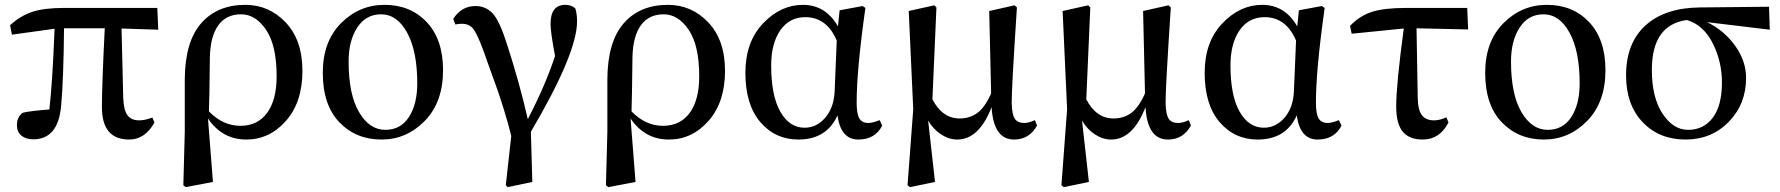

<svg xmlns="http://www.w3.org/2000/svg" viewBox="-20 -561 7343 792"><path d="M481.4 -443.4 488.3 -157.2Q490.2 -105.5 506.3 -85Q522.5 -64.5 553.7 -64.5Q578.1 -64.5 608.4 -76.2L617.2 -55.7Q578.1 14.6 512.7 14.6Q400.4 14.6 400.4 -119.1Q400.4 -208 412.1 -444.3H244.1Q242.2 -235.4 232.4 -127Q220.7 13.7 117.2 13.7Q86.9 13.7 68.4 -1.5Q49.8 -16.6 49.8 -43.9Q49.8 -78.1 73.2 -95.7Q103.5 -103.5 183.6 -109.4Q196.3 -217.8 205.1 -442.4L29.3 -418L21.5 -457Q64.5 -496.1 113.3 -512.2Q162.1 -528.3 245.1 -528.3H628.9L632.8 -438.5Z M971.7 -42Q1043 -42 1082 -95.7Q1121.1 -149.4 1121.1 -246.1Q1121.1 -374 1077.6 -438Q1034.2 -502 974.6 -502Q913.1 -502 880.4 -456.5Q847.7 -411.1 845.7 -325.2Q843.8 -144.5 841.8 -101.6Q899.4 -42 971.7 -42ZM742.2 -18.6V-234.4Q743.2 -388.7 809.6 -464.8Q876 -541 992.2 -541Q1089.8 -541 1158.7 -468.3Q1227.5 -395.5 1227.5 -268.6Q1227.5 -139.6 1159.7 -62.5Q1091.8 14.6 996.1 14.6Q896.5 14.6 837.9 -72.3L858.4 189.5L746.1 210.9L736.3 203.1Z M1553.7 14.6Q1448.2 14.6 1379.9 -56.6Q1311.5 -127.9 1311.5 -260.7Q1311.5 -389.6 1386.7 -465.3Q1461.9 -541 1566.4 -541Q1672.9 -541 1740.2 -469.7Q1807.6 -398.4 1807.6 -271.5Q1807.6 -139.6 1732.4 -62.5Q1657.2 14.6 1553.7 14.6ZM1569.3 -25.4Q1632.8 -25.4 1667 -78.6Q1701.2 -131.8 1701.2 -216.8Q1701.2 -349.6 1659.7 -425.8Q1618.2 -502 1551.8 -502Q1489.3 -502 1453.6 -447.3Q1418 -392.6 1418 -307.6Q1418 -171.9 1460.9 -98.6Q1503.9 -25.4 1569.3 -25.4Z M1858.4 -460 1849.6 -483.4Q1883.8 -536.1 1941.4 -536.1Q1983.4 -536.1 2011.7 -506.3Q2040 -476.6 2070.3 -381.8Q2123 -219.7 2157.2 -69.3Q2230.5 -210.9 2269.5 -330.1Q2251 -428.7 2251 -461.9Q2251 -541 2311.5 -541Q2338.9 -541 2353.5 -525.4Q2360.4 -502 2360.4 -472.7Q2360.4 -340.8 2169.9 -17.6L2175.8 189.5L2074.2 210.9L2066.4 203.1L2088.9 0Q2077.1 -48.8 2060.1 -104Q2043 -159.2 2033.2 -187Q2023.4 -214.8 2000 -279.3Q1976.6 -343.8 1974.6 -350.6Q1949.2 -419.9 1932.6 -441.4Q1916 -462.9 1885.7 -462.9Q1871.1 -462.9 1858.4 -460Z M2714.8 -42Q2786.1 -42 2825.2 -95.7Q2864.3 -149.4 2864.3 -246.1Q2864.3 -374 2820.8 -438Q2777.3 -502 2717.8 -502Q2656.2 -502 2623.5 -456.5Q2590.8 -411.1 2588.9 -325.2Q2586.9 -144.5 2585 -101.6Q2642.6 -42 2714.8 -42ZM2485.4 -18.6V-234.4Q2486.3 -388.7 2552.7 -464.8Q2619.1 -541 2735.4 -541Q2833 -541 2901.9 -468.3Q2970.7 -395.5 2970.7 -268.6Q2970.7 -139.6 2902.8 -62.5Q2835 14.6 2739.3 14.6Q2639.6 14.6 2581.1 -72.3L2601.6 189.5L2489.3 210.9L2479.5 203.1Z M3422.9 -184.6 3431.6 -393.6Q3390.6 -490.2 3301.8 -490.2Q3236.3 -490.2 3198.7 -436Q3161.1 -381.8 3161.1 -291Q3161.1 -167 3198.7 -100.6Q3236.3 -34.2 3298.8 -34.2Q3348.6 -34.2 3384.3 -75.7Q3419.9 -117.2 3422.9 -184.6ZM3608.4 -65.4 3619.1 -43Q3589.8 14.6 3520.5 14.6Q3448.2 14.6 3434.6 -85Q3389.6 14.6 3273.4 14.6Q3177.7 14.6 3116.2 -57.6Q3054.7 -129.9 3054.7 -260.7Q3054.7 -387.7 3127.4 -464.4Q3200.2 -541 3292 -541Q3385.7 -541 3436.5 -452.1L3443.4 -518.6L3538.1 -536.1L3549.8 -528.3Q3513.7 -272.5 3513.7 -138.7Q3513.7 -90.8 3524.9 -72.3Q3536.1 -53.7 3562.5 -53.7Q3579.1 -53.7 3608.4 -65.4Z M4249 -65.4 4257.8 -43Q4225.6 14.6 4163.1 14.6Q4078.1 14.6 4070.3 -119.1Q4018.6 14.6 3928.7 14.6Q3894.5 14.6 3862.3 -6.3Q3830.1 -27.3 3808.6 -63.5L3836.9 189.5L3733.4 210.9L3723.6 203.1L3747.1 -110.4L3728.5 -515.6L3834 -539.1L3842.8 -530.3Q3827.1 -181.6 3826.2 -151.4Q3867.2 -72.3 3938.5 -72.3Q3980.5 -72.3 4011.7 -95.2Q4043 -118.2 4068.4 -175.8L4060.5 -515.6L4165 -539.1L4174.8 -530.3Q4152.3 -187.5 4153.3 -136.7Q4154.3 -88.9 4166 -71.3Q4177.7 -53.7 4205.1 -53.7Q4223.6 -53.7 4249 -65.4Z M4883.8 -65.4 4892.6 -43Q4860.4 14.6 4797.9 14.6Q4712.9 14.6 4705.1 -119.1Q4653.3 14.6 4563.5 14.6Q4529.3 14.6 4497.1 -6.3Q4464.8 -27.3 4443.4 -63.5L4471.7 189.5L4368.2 210.9L4358.4 203.1L4381.8 -110.4L4363.3 -515.6L4468.8 -539.1L4477.5 -530.3Q4461.9 -181.6 4460.9 -151.4Q4502 -72.3 4573.2 -72.3Q4615.2 -72.3 4646.5 -95.2Q4677.7 -118.2 4703.1 -175.8L4695.3 -515.6L4799.8 -539.1L4809.6 -530.3Q4787.1 -187.5 4788.1 -136.7Q4789.1 -88.9 4800.8 -71.3Q4812.5 -53.7 4839.8 -53.7Q4858.4 -53.7 4883.8 -65.4Z M5317.4 -184.6 5326.2 -393.6Q5285.2 -490.2 5196.3 -490.2Q5130.9 -490.2 5093.3 -436Q5055.7 -381.8 5055.7 -291Q5055.7 -167 5093.3 -100.6Q5130.9 -34.2 5193.4 -34.2Q5243.2 -34.2 5278.8 -75.7Q5314.5 -117.2 5317.4 -184.6ZM5502.9 -65.4 5513.7 -43Q5484.4 14.6 5415 14.6Q5342.8 14.6 5329.1 -85Q5284.2 14.6 5168 14.6Q5072.3 14.6 5010.7 -57.6Q4949.2 -129.9 4949.2 -260.7Q4949.2 -387.7 5022 -464.4Q5094.7 -541 5186.5 -541Q5280.3 -541 5331.1 -452.1L5337.9 -518.6L5432.6 -536.1L5444.3 -528.3Q5408.2 -272.5 5408.2 -138.7Q5408.2 -90.8 5419.4 -72.3Q5430.7 -53.7 5457 -53.7Q5473.6 -53.7 5502.9 -65.4Z M5823.2 -444.3 5828.1 -158.2Q5829.1 -106.4 5845.7 -85.4Q5862.3 -64.5 5895.5 -64.5Q5918.9 -64.5 5946.3 -77.1L5955.1 -55.7Q5918.9 14.6 5848.6 14.6Q5793 14.6 5766.1 -18.1Q5739.3 -50.8 5739.3 -122.1Q5739.3 -210.9 5770.5 -443.4L5555.7 -421.9L5548.8 -454.1Q5588.9 -496.1 5639.6 -512.2Q5690.4 -528.3 5780.3 -528.3H6032.2L6036.1 -439.5Z M6348.6 14.6Q6243.2 14.6 6174.8 -56.6Q6106.4 -127.9 6106.4 -260.7Q6106.4 -389.6 6181.6 -465.3Q6256.8 -541 6361.3 -541Q6467.8 -541 6535.2 -469.7Q6602.5 -398.4 6602.5 -271.5Q6602.5 -139.6 6527.3 -62.5Q6452.1 14.6 6348.6 14.6ZM6364.3 -25.4Q6427.7 -25.4 6461.9 -78.6Q6496.1 -131.8 6496.1 -216.8Q6496.1 -349.6 6454.6 -425.8Q6413.1 -502 6346.7 -502Q6284.2 -502 6248.5 -447.3Q6212.9 -392.6 6212.9 -307.6Q6212.9 -171.9 6255.9 -98.6Q6298.8 -25.4 6364.3 -25.4Z M6943.4 -25.4Q7007.8 -25.4 7045.4 -75.7Q7083 -126 7083 -220.7Q7083 -307.6 7044.9 -382.8Q7006.8 -458 6938.5 -478.5Q6793.9 -459 6793.9 -272.5Q6793.9 -159.2 6837.9 -92.3Q6881.8 -25.4 6943.4 -25.4ZM7280.3 -438.5 7021.5 -469.7Q7091.8 -435.5 7137.2 -372.6Q7182.6 -309.6 7182.6 -239.3Q7182.6 -131.8 7111.3 -58.6Q7040 14.6 6932.6 14.6Q6824.2 14.6 6755.9 -57.1Q6687.5 -128.9 6687.5 -250Q6687.5 -382.8 6767.1 -455.6Q6846.7 -528.3 6990.2 -530.3L7277.3 -533.2Z"/></svg>

Font: Bpmf Zihi Serif SemiBold
Style: SemiBold
Weight: 600
Foundry: But Ko
Version: Version 1.320